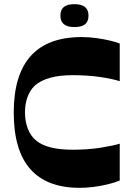

<svg xmlns="http://www.w3.org/2000/svg" viewBox="-20 -890 635 922"><path d="M555 -23Q531 -13 498 -5Q465 3 430 7.5Q395 12 363 12Q205 12 125.5 -78Q46 -168 46 -350Q46 -530 127.5 -621Q209 -712 372 -712Q408 -712 443.5 -707Q479 -702 508.5 -695Q538 -688 555 -681V-500Q522 -511 462 -520Q402 -529 329 -529Q264 -529 219 -516Q174 -503 146 -478Q123 -455 111.5 -422.5Q100 -390 100 -350Q100 -307 114 -271Q128 -235 156 -213Q183 -192 226 -181.5Q269 -171 329 -171Q402 -171 462 -180.5Q522 -190 555 -200ZM337 -760Q270 -760 270 -815Q270 -843 286.5 -856.5Q303 -870 337 -870Q371 -870 388 -856.5Q405 -843 405 -815Q405 -787 388.5 -773.5Q372 -760 337 -760Z"/></svg>

Font: Ojuju ExtraLight
Style: Bold
Weight: 700
Version: Version 1.000